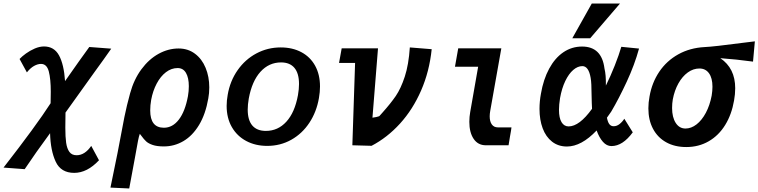

<svg xmlns="http://www.w3.org/2000/svg" viewBox="-49 -824 4302 1089"><path d="M235 -68.5Q153.5 42 91 135.5L-29 126.5Q157 -112.5 238 -238.5Q239 -279.5 239 -303.5Q239 -376 227.8 -418.8Q216.5 -461.5 183.5 -461.5Q165 -461.5 144.2 -450Q123.5 -438.5 103.5 -413.5L62 -489.5Q75.5 -504 98.2 -520.5Q121 -537 148.2 -548.8Q175.5 -560.5 200.5 -560.5Q258 -560.5 285.8 -509.8Q313.5 -459 320 -364Q408 -490 457.5 -557.5L582 -548Q541 -489 486.5 -414.5Q398 -292 322.5 -185.5Q321.5 -124.5 321.5 -100.5Q321.5 -47 326.2 -14Q331 19 344.8 37.8Q358.5 56.5 385.5 56.5Q432 56.5 468.5 3.5L512.5 85Q445.5 156.5 372 156.5Q296.5 156.5 267 93.2Q237.5 30 235 -68.5Z M577.5 240 617.5 44.5 629.5 -18.5Q643 -93.5 656.5 -160Q670 -226.5 689 -295Q710.5 -373.5 753 -431Q795.5 -488.5 850.5 -518.8Q905.5 -549 964 -549Q1017.5 -549 1057 -519.2Q1096.5 -489.5 1117.2 -439.2Q1138 -389 1138 -328.5Q1138 -295 1132.5 -266Q1117 -176.5 1080 -115.2Q1043 -54 991.5 -23.8Q940 6.5 880.5 6.5Q841.5 6.5 817.2 -1.8Q793 -10 780 -22Q767 -34 753 -53.5L744 -65Q739 -52 733.8 -25.5Q728.5 1 717 67Q695 190 684 245ZM1017 -278.5Q1022 -307 1022 -335Q1022 -382.5 1006 -410.2Q990 -438 958.5 -438Q923 -438 892.2 -414.5Q861.5 -391 839.8 -350Q818 -309 808.5 -258Q803 -227 803 -197.5Q803 -99.5 880.5 -99.5Q930 -99.5 965.5 -145.8Q1001 -192 1017 -278.5Z M1236.5 -223.5Q1236.5 -253.5 1242.5 -286.5Q1256 -365 1298.8 -426Q1341.5 -487 1405.2 -521Q1469 -555 1543 -555Q1610 -555 1660.5 -528Q1711 -501 1738.5 -451Q1766 -401 1766 -333.5Q1766 -302.5 1760 -268Q1746.5 -189.5 1705.8 -127.8Q1665 -66 1603 -31.2Q1541 3.5 1466.5 3.5Q1400 3.5 1347.8 -24.2Q1295.5 -52 1266 -103.2Q1236.5 -154.5 1236.5 -223.5ZM1641 -284.5Q1647 -319 1647 -347.5Q1647 -408 1621 -439Q1595 -470 1545 -470Q1476.5 -470 1428.2 -416.8Q1380 -363.5 1362 -265Q1356 -230.5 1356 -202.5Q1356 -142.5 1382.2 -112Q1408.5 -81.5 1459 -81.5Q1527.5 -81.5 1575.2 -133.8Q1623 -186 1641 -284.5Z M1965 -467H1874L1889 -550H2095L2063.5 -156.5Q2068 -156.5 2085.2 -160.2Q2102.5 -164 2104 -167L2120.5 -185.5Q2167 -237.5 2195.8 -279.5Q2224.5 -321.5 2246.8 -389.2Q2269 -457 2275.5 -555L2399.5 -545Q2386.5 -418.5 2339.5 -310.8Q2292.5 -203 2220 -123.2Q2147.5 -43.5 2058.5 3L1949.5 0Z M2613 -133Q2613 -161 2618 -189L2663 -445.5H2531.5L2550 -550H2794.5L2731.5 -195Q2728.5 -178.5 2728.5 -164Q2728.5 -135 2740.5 -118.2Q2752.5 -101.5 2775 -101.5H2852Q2850.5 -86.5 2843.5 -49L2835.5 0H2705.5Q2661.5 -0.5 2637.2 -36.8Q2613 -73 2613 -133Z M3011 -206.5Q3011 -249 3019 -292Q3033 -374 3065.8 -434.5Q3098.5 -495 3146.2 -527.5Q3194 -560 3252.5 -560Q3364 -560 3379.5 -435.5Q3388.5 -400 3387.5 -338.5Q3413.5 -391 3437.8 -452.2Q3462 -513.5 3475 -558.5L3575.5 -548.5Q3550.5 -457 3506 -361Q3461.5 -265 3417.5 -190.5L3393.5 -156.5Q3398 -132 3407 -120Q3416 -108 3431.5 -108Q3449.5 -108 3465.2 -120.5Q3481 -133 3492 -150.5L3540 -73.5Q3483 4.5 3419 4.5Q3392 4.5 3370.8 -19.5Q3349.5 -43.5 3335 -84Q3248.5 7 3166.5 7Q3117.5 7 3082.2 -20.5Q3047 -48 3029 -96.2Q3011 -144.5 3011 -206.5ZM3197 -607 3307.5 -804H3467.5L3298.5 -607ZM3121.5 -201Q3121.5 -155 3136 -131Q3150.5 -107 3176 -107Q3237 -107 3309 -207Q3307.5 -225 3307.5 -240L3306.5 -280.5Q3306 -319.5 3305 -343.2Q3304 -367 3301 -383Q3289.5 -449 3254 -449Q3227.5 -449 3202.2 -427.2Q3177 -405.5 3157.2 -364.5Q3137.5 -323.5 3127.5 -267.5Q3121.5 -230 3121.5 -201Z M3628.5 -209.5Q3628.5 -242.5 3635 -276.5Q3648.5 -355 3690.2 -417Q3732 -479 3798 -515.8Q3864 -552.5 3947 -557Q3996.5 -559 4167 -581.5L4232.5 -589.5L4222 -474.5Q4127.5 -487.5 4036.5 -494Q4121 -437 4121 -323.5Q4121 -290 4114.5 -254Q4101 -175 4064.2 -115.2Q4027.5 -55.5 3970.8 -22.8Q3914 10 3843.5 10Q3778 10 3729.5 -17Q3681 -44 3654.8 -93.5Q3628.5 -143 3628.5 -209.5ZM3987.5 -281.5Q3992 -309.5 3992 -332Q3992 -381 3972.5 -408.2Q3953 -435.5 3918 -435.5Q3883 -435.5 3852 -413Q3821 -390.5 3798.8 -350.8Q3776.5 -311 3767 -260Q3763 -237.5 3763 -211.5Q3763 -159 3783.5 -127Q3804 -95 3839 -95Q3871.5 -95 3901.8 -118.5Q3932 -142 3954.5 -184.2Q3977 -226.5 3987.5 -281.5Z"/></svg>

Font: JuliaMono ExtraBold
Style: Italic
Weight: 800
Italic angle: -9°
Monospace: yes
Designer: cormullion
Foundry: corm
Version: Version 0.057; ttfautohint (v1.8.4)